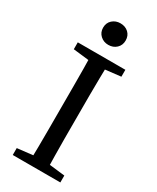

<svg xmlns="http://www.w3.org/2000/svg" viewBox="-219 -927 808 989"><g transform="rotate(30 185.5 -432.5)"><path d="M44 0V-41L175 -56H196L327 -41V0ZM135 0Q137 -51 137.5 -102Q138 -153 138 -205.5Q138 -258 138 -310V-359Q138 -411 138 -463Q138 -515 137.5 -567Q137 -619 135 -670H236Q235 -620 234 -568Q233 -516 233 -464Q233 -412 233 -359V-310Q233 -259 233 -207Q233 -155 234 -103.5Q235 -52 236 0ZM44 -629V-670H327V-629L196 -614H175ZM186 -737Q158 -737 138.5 -755Q119 -773 119 -801Q119 -830 138.5 -847.5Q158 -865 186 -865Q215 -865 234 -847.5Q253 -830 253 -801Q253 -773 234 -755Q215 -737 186 -737Z"/></g></svg>

Font: Source Serif 4 Variable
Style: Regular
Weight: 400
Designer: Frank Grießhammer
Foundry: Adobe
Version: Version 4.005;hotconv 1.1.0;makeotfexe 2.6.0